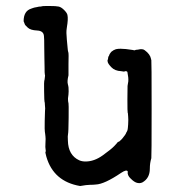

<svg xmlns="http://www.w3.org/2000/svg" viewBox="-20 -590 587 642"><path d="M203 -494Q201 -483 203.5 -457.5Q206 -432 206.5 -425.5Q207 -419 208.5 -415Q210 -411 209 -375V-338Q204 -318 207 -308Q210 -298 209.5 -284.5Q209 -271 208 -266.5Q207 -262 207.5 -254.5Q208 -247 209 -245.5Q210 -244 209.5 -196Q209 -148 207.5 -142Q206 -136 207 -120Q208 -71 245 -54Q254 -50 266 -50Q295 -50 323.5 -70.5Q352 -91 362 -101.5Q372 -112 373 -114Q376 -117 376.5 -116Q377 -115 381 -119Q385 -123 385.5 -123Q386 -123 390 -128Q401 -142 401 -143.5Q401 -145 404 -149.5Q407 -154 407.5 -162Q408 -170 408.5 -174Q409 -178 409 -189Q409 -200 408.5 -201Q408 -202 408 -207Q408 -212 407 -213Q406 -214 406 -257.5Q406 -301 406.5 -302.5Q407 -304 407.5 -309Q408 -314 409 -318Q410 -330 406 -349Q405 -352 400.5 -352Q396 -352 396 -351Q396 -350 395 -350.5Q394 -351 385 -352Q364 -353 352.5 -365Q341 -377 340 -383.5Q339 -390 340 -390Q341 -390 341.5 -395.5Q342 -401 343 -401.5Q344 -402 345 -405Q346 -408 346.5 -409Q347 -410 350 -414Q353 -418 354.5 -418.5Q356 -419 357.5 -420.5Q359 -422 359.5 -422Q360 -422 362 -423Q374 -431 423 -423Q431 -421 431.5 -422Q432 -423 435.5 -423.5Q439 -424 441 -424Q457 -428 464 -422Q482 -409 485 -393Q485 -390 486 -390Q487 -390 487 -226.5Q487 -63 486 -61Q481 -45 481 -26Q481 6 456 20Q438 28 419 9Q410 1 408 -6Q406 -13 407 -13Q408 -13 407 -17Q403 -24 385 -12Q329 26 300 27Q292 28 281 28Q270 28 248 32Q159 17 135 -66Q131 -81 132 -82Q134 -84 132.5 -90Q131 -96 132 -112Q133 -128 132 -133.5Q131 -139 131 -142.5Q131 -146 130 -149.5Q129 -153 129.5 -185Q130 -217 130.5 -219Q131 -221 131 -227.5Q131 -234 130.5 -234.5Q130 -235 130 -241.5Q130 -248 129 -249Q128 -250 127.5 -284.5Q127 -319 128 -320Q129 -321 129.5 -327.5Q130 -334 130.5 -336Q131 -338 130 -340.5Q129 -343 129 -367.5Q129 -392 128.5 -393Q128 -394 128 -428.5Q128 -463 127 -469Q126 -487 104 -488Q82 -489 73 -497.5Q64 -506 63.5 -507.5Q63 -509 59 -519Q59 -553 84 -561Q87 -562 91 -563.5Q95 -565 102 -566Q109 -567 109 -567.5Q109 -568 114 -568Q119 -568 119.5 -569Q120 -570 144 -570Q168 -570 176.5 -568Q185 -566 194.5 -556.5Q204 -547 205.5 -540Q207 -533 206.5 -523Q206 -513 205.5 -511.5Q205 -510 204.5 -505Q204 -500 203 -494Z"/></svg>

Font: TT2020 Style E
Style: Regular
Weight: 400
Version: Version 00.2